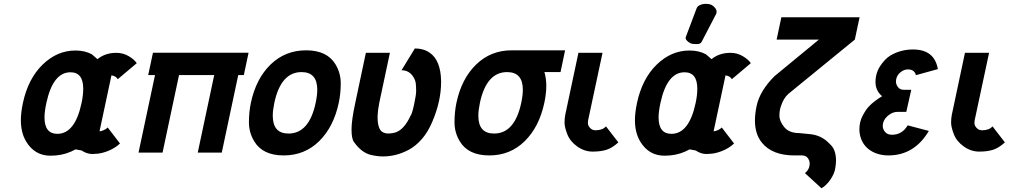

<svg xmlns="http://www.w3.org/2000/svg" viewBox="-20 -801 5290 1007"><path d="M223.1 -260.7Q213.4 -215.8 213.4 -185.1Q213.4 -99.1 280.8 -99.1Q373.5 -99.1 407.7 -260.7Q416.5 -300.8 416.5 -335.9Q416.5 -421.9 349.6 -421.9Q257.8 -421.9 223.1 -260.7ZM697.3 -469.7 597.7 -385.7Q588.4 -402.3 564.5 -405.8L502 -112.3Q511.7 -112.8 524.7 -118.7Q537.6 -124.5 544.9 -132.3L609.4 -48.3Q582 -22.9 544.9 -8.5Q507.8 5.9 477.5 5.9Q469.7 6.8 465.3 6.8Q435.1 6.8 408.2 -11.7L376 -17.6L353.5 -6.3Q304.7 15.6 244.6 15.6Q162.1 15.6 117.2 -58.6Q89.4 -105 89.4 -170.9Q89.4 -209.5 100.1 -260.7Q127.4 -388.2 203.6 -462.2Q279.8 -536.1 375.5 -536.1Q425.8 -536.1 461.9 -516.1L491.2 -490.7Q531.7 -523.9 590.3 -523.9Q626 -523.9 655.3 -506.3Q684.6 -488.8 697.3 -469.7Z M1103.5 -407.2H918.9L832.5 -0.5H706.5L793 -407.2H757.3L782.2 -524.4H1283.7L1258.8 -407.2H1229.5L1143.1 -0.5H1017.1Z M1418.9 -262.2Q1410.6 -222.2 1410.6 -193.8Q1410.6 -100.6 1493.2 -100.6Q1601.6 -100.6 1635.7 -262.2Q1644 -301.3 1644 -330.1Q1644 -422.9 1561.5 -422.9Q1453.6 -422.9 1418.9 -262.2ZM1295.9 -262.2Q1322.8 -388.7 1399.4 -462.9Q1476.1 -537.1 1585.7 -537.1Q1695.3 -537.1 1739.7 -463.4Q1767.1 -418 1767.1 -364.3Q1767.1 -310.5 1756.8 -262.2Q1730 -135.3 1653.8 -60.5Q1577.6 14.2 1467.8 14.2Q1357.9 14.2 1313.5 -59.6Q1285.6 -105.5 1285.6 -159.7Q1285.6 -213.9 1295.9 -262.2Z M2049.8 -105Q2098.6 -118.2 2133.3 -194.3Q2141.1 -203.1 2151.9 -253.4Q2162.6 -303.7 2162.6 -323.2Q2162.6 -342.8 2160.9 -361.3Q2159.2 -379.9 2147.9 -397.5Q2126 -432.6 2085.9 -432.6L2155.8 -546.9Q2201.7 -546.9 2233.9 -524.4Q2291.5 -484.4 2293.5 -376V-371.6Q2293.5 -270.5 2248 -164.1Q2225.1 -109.4 2193.6 -73Q2162.1 -36.6 2126 -16.6Q2059.6 19.5 1988.8 19.5Q1960 19.5 1925.8 11.7Q1876 0 1835.9 -57.1Q1823.7 -74.2 1823.7 -122.6Q1823.7 -170.9 1843.3 -261.2L1898.9 -523.9H2024.9L1969.2 -261.7Q1961.4 -223.1 1960.4 -193.4V-187Q1960.4 -127 1983.9 -109.9Q1999 -100.1 2018.1 -100.8Q2037.1 -101.6 2049.8 -105Z M2374 -262.2Q2400.9 -388.7 2477.5 -462.9Q2554.2 -537.1 2663.6 -537.1H2943.8L2919.9 -422.9H2835.4Q2845.2 -389.6 2845.2 -350.1Q2845.2 -310.5 2835 -262.2Q2808.1 -135.3 2731.9 -60.5Q2655.8 14.2 2545.9 14.2Q2436 14.2 2391.6 -59.6Q2363.8 -105.5 2363.8 -159.7Q2363.8 -213.9 2374 -262.2ZM2497.1 -262.2Q2488.8 -222.2 2488.8 -193.8Q2488.8 -100.6 2571.3 -100.6Q2679.7 -100.6 2713.9 -262.2Q2722.2 -301.3 2722.2 -330.1Q2722.2 -422.9 2639.6 -422.9Q2531.7 -422.9 2497.1 -262.2Z M3013.7 -523.9H3140.1L3064.9 -171.9Q3063.5 -165.5 3063.5 -154.1Q3063.5 -142.6 3074.7 -130.1Q3085.9 -117.7 3103.5 -117.7Q3140.1 -117.7 3158.2 -138.2L3223.1 -54.2Q3190.9 -24.9 3160.9 -15.4Q3130.9 -5.9 3088.1 -5.9Q3045.4 -5.9 3007.6 -32.7Q2969.7 -59.6 2955.3 -97.2Q2940.9 -134.8 2940.9 -157.5Q2940.9 -180.2 2944.8 -199.7Z M3660.2 -582Q3654.3 -569.8 3636.2 -569.8Q3618.2 -569.8 3609.6 -571.3Q3601.1 -572.8 3589.8 -581.5Q3572.3 -595.2 3576.7 -606.4L3633.8 -757.8Q3638.2 -769 3651.6 -774.7Q3665 -780.3 3676.8 -780.8H3683.1Q3708 -780.8 3721.2 -769Q3744.6 -749 3736.3 -728.5ZM3443.8 -260.7Q3434.1 -215.8 3434.1 -185.1Q3434.1 -99.1 3501.5 -99.1Q3594.2 -99.1 3628.4 -260.7Q3637.2 -300.8 3637.2 -335.9Q3637.2 -421.9 3570.3 -421.9Q3478.5 -421.9 3443.8 -260.7ZM3918 -469.7 3818.4 -385.7Q3809.1 -402.3 3785.2 -405.8L3722.7 -112.3Q3732.4 -112.8 3745.4 -118.7Q3758.3 -124.5 3765.6 -132.3L3830.1 -48.3Q3802.7 -22.9 3765.6 -8.5Q3728.5 5.9 3698.2 5.9Q3690.4 6.8 3686 6.8Q3655.8 6.8 3628.9 -11.7L3596.7 -17.6L3574.2 -6.3Q3525.4 15.6 3465.3 15.6Q3382.8 15.6 3337.9 -58.6Q3310.1 -105 3310.1 -170.9Q3310.1 -209.5 3320.8 -260.7Q3348.1 -388.2 3424.3 -462.2Q3500.5 -536.1 3596.2 -536.1Q3646.5 -536.1 3682.6 -516.1L3711.9 -490.7Q3752.4 -523.9 3811 -523.9Q3846.7 -523.9 3876 -506.3Q3905.3 -488.8 3918 -469.7Z M4201.7 106.9Q4226.6 87.4 4226.6 56.2Q4226.6 41.5 4216.6 27.8Q4206.5 14.2 4186 14.2H4147Q4029.8 14.2 3975.6 -53.2Q3939.5 -98.1 3939.5 -168.9Q3939.5 -204.1 3948.2 -245.1Q3964.8 -324.2 4042 -401.4L4274.9 -593.3H4053.2L4078.1 -710.4H4488.3L4463.4 -593.3L4114.7 -308.6Q4088.9 -285.2 4076.2 -245.1Q4067.9 -223.6 4067.9 -194.3Q4067.9 -165 4093.5 -134Q4119.1 -103 4171.9 -103Q4207 -99.1 4221.7 -98.1Q4288.6 -93.8 4332.5 -45.4Q4364.7 -17.6 4364.7 41Q4364.7 61 4359.9 86.4Q4355 111.8 4335 141.4Q4314.9 170.9 4288.6 186.5Z M4851.6 -114.3Q4775.4 14.2 4639.2 14.2Q4601.6 14.2 4569.3 1Q4506.8 -25.4 4491.2 -89.4Q4487.3 -106.4 4487.3 -122.1Q4487.3 -162.1 4504.6 -194.6Q4522 -227.1 4537.1 -242.7Q4563.5 -270.5 4606.4 -296.4Q4571.8 -325.7 4571.8 -370.1Q4571.8 -417.5 4596.7 -455.1Q4621.6 -492.7 4649.9 -509.8Q4703.6 -541.5 4768.6 -541.5Q4881.3 -541.5 4898.9 -438.5L4783.7 -406.7Q4781.2 -419.4 4771 -428.2Q4760.7 -437 4741.5 -437Q4722.2 -437 4704.1 -422.9Q4679.2 -403.3 4679.2 -372.1Q4679.2 -358.4 4689.7 -344.2Q4700.2 -330.1 4720.2 -330.1H4759.3L4733.4 -214.4H4688Q4662.1 -214.4 4639.2 -195.8Q4609.9 -171.9 4609.9 -140.1Q4609.9 -123 4622.3 -108.6Q4634.8 -94.2 4658.2 -94.2Q4711.4 -94.2 4740.7 -143.6Z M5041 -523.9H5167.5L5092.3 -171.9Q5090.8 -165.5 5090.8 -154.1Q5090.8 -142.6 5102.1 -130.1Q5113.3 -117.7 5130.9 -117.7Q5167.5 -117.7 5185.5 -138.2L5250.5 -54.2Q5218.3 -24.9 5188.2 -15.4Q5158.2 -5.9 5115.5 -5.9Q5072.8 -5.9 5034.9 -32.7Q4997.1 -59.6 4982.7 -97.2Q4968.3 -134.8 4968.3 -157.5Q4968.3 -180.2 4972.2 -199.7Z"/></svg>

Font: Tuffy
Style: BoldItalic
Weight: 700
Italic angle: -12°
Designer: Thatcher Ulrich, Karoly Barta, Michael Everson
Version: Version 001.271